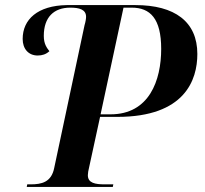

<svg xmlns="http://www.w3.org/2000/svg" viewBox="-20 -734 804 754"><path d="M85 0H423L425 -10H392C354 -10 325 -15 325 -46C325 -53 327 -66 330 -77L373 -275H441C706 -275 755 -420 755 -522C755 -649 666 -714 512 -714H242C128 -712 69 -658 69 -581C69 -542 92 -516 128 -516C146 -516 161 -521 174 -533C164 -546 152 -561 152 -593C152 -667 192 -704 256 -704C291 -704 318 -697 318 -668C318 -661 316 -648 312 -635L193 -75C182 -18 143 -10 100 -10H87ZM414 -285H375L465 -704H497C570 -704 613 -661 613 -542C613 -418 566 -285 414 -285Z"/></svg>

Font: Noto Serif Display SemiBold
Style: Italic
Weight: 600
Italic angle: -12°
Designer: Monotype Design Team
Foundry: Monotype Imaging Inc.
Version: Version 2.009